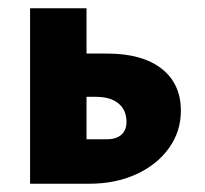

<svg xmlns="http://www.w3.org/2000/svg" viewBox="-20 -446 497 466"><path d="M419 -177Q419 -127 390 -86.5Q361 -46 310.5 -23Q260 0 196 0H53V-426H190V-316H240Q325 -316 372 -279.5Q419 -243 419 -177ZM287 -150Q287 -179 267.5 -195Q248 -211 213 -211H190V-108H240Q262 -108 274.5 -119Q287 -130 287 -150Z"/></svg>

Font: Ysabeau Ultrabold
Style: Regular
Weight: 800
Designer: Christian Thalmann (Catharsis Fonts)
Version: Version 0.003